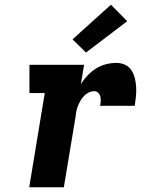

<svg xmlns="http://www.w3.org/2000/svg" viewBox="-20 -795 640 815"><path d="M104 0 170 -400H105V-520H337L323 -437Q335 -457 351.5 -474.5Q368 -492 388 -504.5Q408 -517 430.5 -522.5Q453 -528 474 -528Q494 -528 511 -520Q528 -512 538 -496.5Q548 -481 552.5 -462.5Q557 -444 558 -424.5Q559 -405 557 -385.5Q555 -366 552 -346H405Q407 -356 407.5 -366Q408 -376 406 -385Q404 -394 397 -401Q390 -408 381 -408Q369 -408 358 -403Q347 -398 338 -389Q329 -380 322.5 -369Q316 -358 311.5 -347Q307 -336 304.5 -324Q302 -312 301 -301L251 0ZM345 -572 288 -628 451 -775 520 -705Z"/></svg>

Font: Iosevka Etoile Heavy
Style: Italic
Weight: 900
Italic angle: -9°
Designer: Belleve Invis
Foundry: Belleve Invis
Version: Version 22.1.2; ttfautohint (v1.8.4)